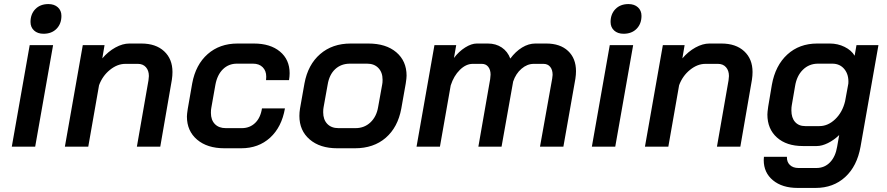

<svg xmlns="http://www.w3.org/2000/svg" viewBox="-20 -721 4359 944"><path d="M130 -613Q130 -652 154 -676.5Q178 -701 218 -701Q247 -701 264.5 -685Q282 -669 282 -643Q282 -604 258 -579.5Q234 -555 194 -555Q165 -555 147.5 -571Q130 -587 130 -613ZM126 -499H241L153 0H38Z M387 -499H494L483 -434Q512 -468 547.5 -487.5Q583 -507 616 -507H675Q746 -507 787 -469Q828 -431 828 -367Q828 -349 825 -329L768 0H653L710 -326Q712 -340 712 -347Q712 -374 697.5 -390.5Q683 -407 658 -407H596Q557 -407 520.5 -377.5Q484 -348 467 -302L414 0H299Z M899 -148Q899 -159 903 -185L925 -311Q942 -403 1001 -455Q1060 -507 1148 -507H1228Q1309 -507 1356.5 -467.5Q1404 -428 1404 -361Q1404 -345 1401 -327H1288Q1289 -333 1289 -344Q1289 -373 1271.5 -390.5Q1254 -408 1224 -408H1145Q1104 -408 1076 -380.5Q1048 -353 1039 -304L1019 -191Q1017 -182 1017 -166Q1017 -131 1036.5 -111Q1056 -91 1090 -91H1169Q1208 -91 1234.5 -116.5Q1261 -142 1268 -188H1381Q1365 -96 1308 -44Q1251 8 1166 8H1083Q999 8 949 -34.5Q899 -77 899 -148Z M1452 -151Q1452 -169 1455 -187L1477 -311Q1494 -403 1554 -455Q1614 -507 1704 -507H1791Q1878 -507 1928.5 -464Q1979 -421 1979 -349Q1979 -337 1975 -311L1953 -187Q1936 -95 1876.5 -43.5Q1817 8 1725 8H1638Q1553 8 1502.5 -35.5Q1452 -79 1452 -151ZM1728 -91Q1771 -91 1801 -119Q1831 -147 1839 -194L1859 -305Q1861 -313 1861 -329Q1861 -365 1840.5 -386.5Q1820 -408 1785 -408H1701Q1657 -408 1628 -381Q1599 -354 1591 -305L1571 -194Q1569 -185 1569 -169Q1569 -133 1589 -112Q1609 -91 1644 -91Z M2812 -371Q2812 -354 2809 -334L2750 0H2635L2695 -335Q2697 -347 2697 -353Q2697 -378 2685 -392.5Q2673 -407 2652 -407H2604Q2572 -407 2544 -383Q2516 -359 2503 -320L2446 0H2332L2390 -332Q2392 -348 2392 -354Q2392 -378 2380.5 -392.5Q2369 -407 2349 -407H2304Q2271 -407 2241 -377.5Q2211 -348 2196 -301L2143 0H2028L2116 -499H2223L2212 -436Q2236 -468 2267 -487.5Q2298 -507 2324 -507H2379Q2418 -507 2447 -487.5Q2476 -468 2489 -433Q2515 -468 2547 -487.5Q2579 -507 2612 -507H2666Q2734 -507 2773 -470.5Q2812 -434 2812 -371Z M2982 -613Q2982 -652 3006 -676.5Q3030 -701 3070 -701Q3099 -701 3116.5 -685Q3134 -669 3134 -643Q3134 -604 3110 -579.5Q3086 -555 3046 -555Q3017 -555 2999.5 -571Q2982 -587 2982 -613ZM2978 -499H3093L3005 0H2890Z M3239 -499H3346L3335 -434Q3364 -468 3399.5 -487.5Q3435 -507 3468 -507H3527Q3598 -507 3639 -469Q3680 -431 3680 -367Q3680 -349 3677 -329L3620 0H3505L3562 -326Q3564 -340 3564 -347Q3564 -374 3549.5 -390.5Q3535 -407 3510 -407H3448Q3409 -407 3372.5 -377.5Q3336 -348 3319 -302L3266 0H3151Z M3735 66Q3735 56 3736 50H3849Q3848 75 3863.5 90Q3879 105 3906 105H3994Q4034 105 4061 77Q4088 49 4096 0L4106 -57Q4080 -32 4050.5 -17.5Q4021 -3 3996 -3H3927Q3847 -3 3800 -45Q3753 -87 3753 -158Q3753 -169 3757 -197L3775 -304Q3792 -399 3851 -453Q3910 -507 3998 -507H4060Q4099 -507 4132.5 -490.5Q4166 -474 4182 -447L4191 -499H4299L4211 0Q4194 96 4135.5 149.5Q4077 203 3990 203H3902Q3826 203 3780.5 165.5Q3735 128 3735 66ZM4009 -101Q4051 -101 4086.5 -135Q4122 -169 4135 -223L4151 -310Q4154 -353 4132 -380.5Q4110 -408 4072 -408H4002Q3958 -408 3927.5 -378Q3897 -348 3889 -297L3873 -204Q3871 -195 3871 -178Q3871 -142 3889 -121.5Q3907 -101 3939 -101Z"/></svg>

Font: Bai Jamjuree SemiBold
Style: Italic
Weight: 600
Italic angle: -10°
Version: Version 1.000; ttfautohint (v1.6)